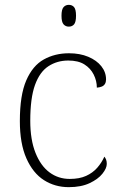

<svg xmlns="http://www.w3.org/2000/svg" viewBox="-20 -763 497 793"><path d="M264 10Q207 10 161.5 -19Q116 -48 89 -109Q62 -170 62 -263Q62 -370 88.5 -431Q115 -492 161 -517.5Q207 -543 265 -543Q310 -543 344.5 -528.5Q379 -514 398.5 -489.5Q418 -465 418 -435Q418 -424 413.5 -416.5Q409 -409 400.5 -405.5Q392 -402 380 -401Q380 -429 367 -455Q354 -481 328.5 -497Q303 -513 262 -513Q216 -513 180 -489.5Q144 -466 124.5 -412Q105 -358 105 -264Q105 -186 126.5 -132Q148 -78 184.5 -51Q221 -24 268 -24Q308 -24 335.5 -36.5Q363 -49 381.5 -70Q400 -91 411 -116Q416 -110 418.5 -103Q421 -96 421 -86Q421 -68 403 -45.5Q385 -23 350 -6.5Q315 10 264 10ZM264 -653Q251 -653 242.5 -662.5Q234 -672 234 -698Q234 -724 242.5 -733.5Q251 -743 264 -743Q278 -743 286 -733.5Q294 -724 294 -698Q294 -672 286 -662.5Q278 -653 264 -653Z"/></svg>

Font: Noto Serif Armenian ExtraLight
Style: Regular
Weight: 250
Version: Version 2.007